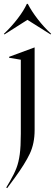

<svg xmlns="http://www.w3.org/2000/svg" viewBox="-32 -767 283 987"><path d="M0 197 19 165Q41 127 52.5 97Q64 67 69.5 26.5Q75 -14 75 -79V-460L15 -470V-475L145 -523H146V-99Q146 -29 121 23.5Q96 76 44 147L5 200ZM-9 -590 -12 -593Q27 -630 58.5 -671Q90 -712 106 -747H111Q130 -710 162 -668.5Q194 -627 231 -593L228 -590L109 -665Z"/></svg>

Font: Nyght Serif Light
Style: Regular
Weight: 300
Designer: Maksym Kobuzan
Version: Version 0.410